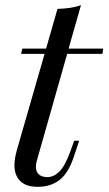

<svg xmlns="http://www.w3.org/2000/svg" viewBox="-20 -700 415 734"><path d="M117.2 -62.5Q117.2 -42.5 129.2 -32.7Q141.1 -22.9 160.6 -22.9Q185.5 -22.9 207.3 -44.4Q229 -65.9 249.5 -123L263.7 -162.1H282.7L261.7 -99.1Q240.7 -37.1 207 -11.5Q173.3 14.2 124.5 14.2Q79.6 14.2 57.4 -7.8Q35.2 -29.8 35.2 -68.8Q35.2 -92.8 44.4 -126L150.4 -494.1H60.5L65.4 -514.2H156.2L199.7 -666Q254.9 -667.5 289.6 -680.2L242.2 -514.2H374.5L371.6 -494.1H236.8L120.6 -85Q117.2 -73.2 117.2 -62.5Z"/></svg>

Font: TypoPRO Playfair Display
Style: Italic
Weight: 400
Italic angle: -14°
Designer: Claus Eggers Sørensen
Foundry: Claus Eggers Sørensen
Version: Version 1.004;PS 001.004;hotconv 1.0.70;makeotf.lib2.5.58329